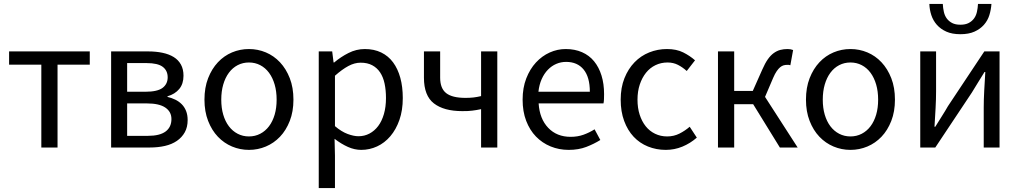

<svg xmlns="http://www.w3.org/2000/svg" viewBox="-20 -746 5157 971"><path d="M189 0V-419H26V-486H434V-419H271V0Z M542 0V-486H729Q769 -486 802 -479Q835 -472 858.5 -457.5Q882 -443 895 -419.5Q908 -396 908 -363Q908 -322 886.5 -296Q865 -270 827 -259V-256Q848 -251 866.5 -242Q885 -233 899 -219Q913 -205 921 -185Q929 -165 929 -139Q929 -103 914.5 -77Q900 -51 874.5 -33.5Q849 -16 814 -8Q779 0 737 0ZM623 -282H715Q776 -282 802 -301.5Q828 -321 828 -355Q828 -389 803 -408Q778 -427 721 -427H623ZM623 -59H728Q788 -59 817.5 -81Q847 -103 847 -144Q847 -181 816 -202Q785 -223 723 -223H623Z M1239 12Q1194 12 1153.5 -5Q1113 -22 1082 -54.5Q1051 -87 1032.5 -134.5Q1014 -182 1014 -242Q1014 -303 1032.5 -350.5Q1051 -398 1082 -431Q1113 -464 1153.5 -481Q1194 -498 1239 -498Q1284 -498 1324.5 -481Q1365 -464 1396 -431Q1427 -398 1445.5 -350.5Q1464 -303 1464 -242Q1464 -182 1445.5 -134.5Q1427 -87 1396 -54.5Q1365 -22 1324.5 -5Q1284 12 1239 12ZM1239 -56Q1270 -56 1296 -69.5Q1322 -83 1340.5 -107.5Q1359 -132 1369 -166Q1379 -200 1379 -242Q1379 -284 1369 -318.5Q1359 -353 1340.5 -378Q1322 -403 1296 -416.5Q1270 -430 1239 -430Q1208 -430 1182 -416.5Q1156 -403 1137.5 -378Q1119 -353 1109 -318.5Q1099 -284 1099 -242Q1099 -200 1109 -166Q1119 -132 1137.5 -107.5Q1156 -83 1182 -69.5Q1208 -56 1239 -56Z M1592 205V-486H1660L1667 -430H1670Q1703 -458 1742.5 -478Q1782 -498 1825 -498Q1872 -498 1908 -480.5Q1944 -463 1968 -430.5Q1992 -398 2004.5 -352.5Q2017 -307 2017 -250Q2017 -188 2000 -139.5Q1983 -91 1954 -57Q1925 -23 1887 -5.5Q1849 12 1807 12Q1773 12 1739.5 -3Q1706 -18 1672 -44L1674 41V205ZM1793 -57Q1823 -57 1848.5 -70.5Q1874 -84 1892.5 -108.5Q1911 -133 1921.5 -169Q1932 -205 1932 -250Q1932 -290 1925 -323Q1918 -356 1902.5 -379.5Q1887 -403 1862.5 -416Q1838 -429 1804 -429Q1773 -429 1741.5 -412Q1710 -395 1674 -363V-108Q1707 -80 1738 -68.5Q1769 -57 1793 -57Z M2413 0V-194Q2400 -191 2389.5 -189.5Q2379 -188 2368.5 -186.5Q2358 -185 2346 -184.5Q2334 -184 2318 -184Q2225 -184 2174.5 -223Q2124 -262 2124 -353V-486H2206V-353Q2206 -299 2236.5 -275Q2267 -251 2334 -251Q2356 -251 2374 -253Q2392 -255 2413 -260V-486H2495V0Z M2856 12Q2807 12 2764.5 -5.5Q2722 -23 2690.5 -55.5Q2659 -88 2641 -135Q2623 -182 2623 -242Q2623 -302 2641.5 -349.5Q2660 -397 2690.5 -430Q2721 -463 2760 -480.5Q2799 -498 2841 -498Q2887 -498 2923.5 -482Q2960 -466 2984.5 -436Q3009 -406 3022 -364Q3035 -322 3035 -270Q3035 -257 3034.5 -244.5Q3034 -232 3032 -223H2704Q2709 -145 2752.5 -99.5Q2796 -54 2866 -54Q2901 -54 2930.5 -64.5Q2960 -75 2987 -92L3016 -38Q2984 -18 2945 -3Q2906 12 2856 12ZM2703 -282H2963Q2963 -356 2931.5 -394.5Q2900 -433 2843 -433Q2817 -433 2793.5 -423Q2770 -413 2751 -393.5Q2732 -374 2719.5 -346Q2707 -318 2703 -282Z M3347 12Q3299 12 3257 -5Q3215 -22 3184.5 -54.5Q3154 -87 3136.5 -134.5Q3119 -182 3119 -242Q3119 -303 3138 -350.5Q3157 -398 3189 -431Q3221 -464 3263.5 -481Q3306 -498 3353 -498Q3401 -498 3435 -481Q3469 -464 3495 -441L3453 -387Q3432 -406 3408.5 -418Q3385 -430 3356 -430Q3323 -430 3295 -416.5Q3267 -403 3247 -378Q3227 -353 3215.5 -318.5Q3204 -284 3204 -242Q3204 -200 3215 -166Q3226 -132 3245.5 -107.5Q3265 -83 3293 -69.5Q3321 -56 3354 -56Q3388 -56 3416.5 -70.5Q3445 -85 3468 -105L3504 -50Q3471 -21 3431 -4.5Q3391 12 3347 12Z M3611 0V-486H3693V-286H3787L3835 -394Q3849 -426 3863 -446Q3877 -466 3893 -477.5Q3909 -489 3926 -493.5Q3943 -498 3963 -498Q3979 -498 3991 -493L3977 -416Q3972 -418 3969 -418Q3966 -418 3961 -418Q3951 -418 3942.5 -415.5Q3934 -413 3925.5 -406Q3917 -399 3908 -386Q3899 -373 3890 -352L3849 -256L4014 0H3924L3789 -219H3693V0Z M4281 12Q4236 12 4195.5 -5Q4155 -22 4124 -54.5Q4093 -87 4074.5 -134.5Q4056 -182 4056 -242Q4056 -303 4074.5 -350.5Q4093 -398 4124 -431Q4155 -464 4195.5 -481Q4236 -498 4281 -498Q4326 -498 4366.5 -481Q4407 -464 4438 -431Q4469 -398 4487.5 -350.5Q4506 -303 4506 -242Q4506 -182 4487.5 -134.5Q4469 -87 4438 -54.5Q4407 -22 4366.5 -5Q4326 12 4281 12ZM4281 -56Q4312 -56 4338 -69.5Q4364 -83 4382.5 -107.5Q4401 -132 4411 -166Q4421 -200 4421 -242Q4421 -284 4411 -318.5Q4401 -353 4382.5 -378Q4364 -403 4338 -416.5Q4312 -430 4281 -430Q4250 -430 4224 -416.5Q4198 -403 4179.5 -378Q4161 -353 4151 -318.5Q4141 -284 4141 -242Q4141 -200 4151 -166Q4161 -132 4179.5 -107.5Q4198 -83 4224 -69.5Q4250 -56 4281 -56Z M4634 0V-486H4714V-284Q4714 -245 4711.5 -198.5Q4709 -152 4706 -105H4710Q4724 -128 4742.5 -157Q4761 -186 4774 -209L4958 -486H5035V0H4955V-202Q4955 -241 4957.5 -287.5Q4960 -334 4963 -382H4959Q4945 -359 4926.5 -329.5Q4908 -300 4895 -278L4710 0ZM4837 -573Q4795 -573 4766 -586Q4737 -599 4718 -620.5Q4699 -642 4690 -669.5Q4681 -697 4680 -726H4748Q4749 -705 4753.5 -685.5Q4758 -666 4768.5 -652Q4779 -638 4795.5 -629.5Q4812 -621 4837 -621Q4862 -621 4878.5 -629.5Q4895 -638 4905.5 -652Q4916 -666 4920.5 -685.5Q4925 -705 4926 -726H4994Q4992 -697 4983.5 -669.5Q4975 -642 4956 -620.5Q4937 -599 4908 -586Q4879 -573 4837 -573Z"/></svg>

Font: Pinyin1712
Style: Regular
Weight: 400
Version: Version 1